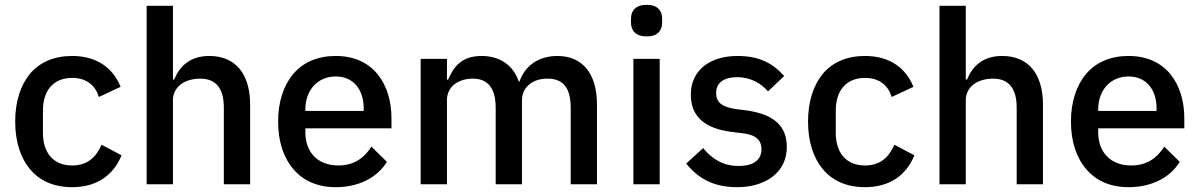

<svg xmlns="http://www.w3.org/2000/svg" viewBox="-20 -764 4973 796"><path d="M279 12C204 12 145 -14 105 -62C65 -109 43 -177 43 -260C43 -343 65 -411 105 -459C145 -506 204 -532 279 -532C383 -532 449 -481 480 -404L390 -362C375 -410 339 -441 279 -441C199 -441 158 -386 158 -306V-213C158 -133 199 -78 279 -78C343 -78 378 -112 401 -164L484 -120C449 -35 379 12 279 12Z M588 -740H697V-434H702C725 -490 768 -532 848 -532C955 -532 1017 -459 1017 -330V0H908V-317C908 -398 875 -438 810 -438C782 -438 753 -431 732 -416C711 -401 697 -378 697 -349V0H588Z M1372 12C1297 12 1238 -14 1197 -62C1156 -109 1133 -177 1133 -260C1133 -343 1156 -411 1197 -459C1238 -506 1297 -532 1372 -532C1448 -532 1506 -504 1545 -457C1584 -409 1603 -345 1603 -273V-232H1246V-215C1246 -135 1295 -78 1383 -78C1447 -78 1489 -108 1520 -156L1584 -93C1545 -29 1469 12 1372 12ZM1372 -447C1335 -447 1303 -433 1281 -409C1259 -385 1246 -351 1246 -311V-304H1488V-314C1488 -394 1444 -447 1372 -447Z M1724 0V-520H1833V-434H1838C1849 -461 1864 -486 1886 -504C1908 -522 1937 -532 1977 -532C2048 -532 2106 -498 2131 -426H2134C2153 -485 2207 -532 2291 -532C2395 -532 2455 -459 2455 -330V0H2346V-317C2346 -397 2317 -438 2250 -438C2222 -438 2196 -431 2177 -416C2157 -401 2144 -378 2144 -349V0H2035V-317C2035 -398 2003 -438 1940 -438C1913 -438 1886 -431 1866 -416C1846 -401 1833 -378 1833 -349V0Z M2661 -613C2616 -613 2596 -637 2596 -670V-687C2596 -720 2616 -744 2661 -744C2706 -744 2725 -720 2725 -687V-670C2725 -637 2706 -613 2661 -613ZM2606 -520H2715V0H2606Z M3036 12C2937 12 2874 -25 2825 -86L2895 -150C2934 -103 2979 -76 3042 -76C3106 -76 3137 -102 3137 -146C3137 -179 3118 -204 3063 -211L3015 -217C2908 -230 2844 -276 2844 -372C2844 -423 2864 -462 2898 -490C2932 -517 2980 -532 3037 -532C3130 -532 3184 -501 3231 -449L3164 -385C3137 -417 3093 -444 3037 -444C2977 -444 2949 -418 2949 -379C2949 -339 2973 -321 3029 -312L3077 -306C3192 -289 3242 -239 3242 -155C3242 -104 3222 -63 3186 -34C3150 -5 3099 12 3036 12Z M3566 12C3491 12 3432 -14 3392 -62C3352 -109 3330 -177 3330 -260C3330 -343 3352 -411 3392 -459C3432 -506 3491 -532 3566 -532C3670 -532 3736 -481 3767 -404L3677 -362C3662 -410 3626 -441 3566 -441C3486 -441 3445 -386 3445 -306V-213C3445 -133 3486 -78 3566 -78C3630 -78 3665 -112 3688 -164L3771 -120C3736 -35 3666 12 3566 12Z M3875 -740H3984V-434H3989C4012 -490 4055 -532 4135 -532C4242 -532 4304 -459 4304 -330V0H4195V-317C4195 -398 4162 -438 4097 -438C4069 -438 4040 -431 4019 -416C3998 -401 3984 -378 3984 -349V0H3875Z M4659 12C4584 12 4525 -14 4484 -62C4443 -109 4420 -177 4420 -260C4420 -343 4443 -411 4484 -459C4525 -506 4584 -532 4659 -532C4735 -532 4793 -504 4832 -457C4871 -409 4890 -345 4890 -273V-232H4533V-215C4533 -135 4582 -78 4670 -78C4734 -78 4776 -108 4807 -156L4871 -93C4832 -29 4756 12 4659 12ZM4659 -447C4622 -447 4590 -433 4568 -409C4546 -385 4533 -351 4533 -311V-304H4775V-314C4775 -394 4731 -447 4659 -447Z"/></svg>

Font: Plexus Sans Medium
Style: Regular
Weight: 500
Version: Version 2.001;PS 002.001;hotconv 1.0.70;makeotf.lib2.5.58329